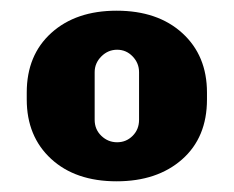

<svg xmlns="http://www.w3.org/2000/svg" viewBox="-20 -717 437 359"><path d="M30 -531V-544Q30 -614 76 -655.5Q122 -697 198 -697Q275 -697 321 -655Q367 -613 367 -544V-531Q367 -460 320.5 -419Q274 -378 198 -378Q121 -378 75.5 -420Q30 -462 30 -531ZM240 -493V-582Q240 -599 228 -611.5Q216 -624 199 -624Q182 -624 169.5 -611.5Q157 -599 157 -582V-493Q157 -475 169.5 -463Q182 -451 199 -451Q216 -451 228 -463Q240 -475 240 -493Z"/></svg>

Font: Chivo Black
Style: Regular
Weight: 900
Designer: Hector Gatti
Foundry: Omnibus-Type
Version: Version 1.007